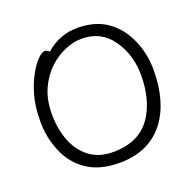

<svg xmlns="http://www.w3.org/2000/svg" viewBox="-128 -844 1001 993"><g transform="rotate(-20 372.5 -347.5)"><path d="M354 -46Q498 -46 565 -145Q625 -234 625 -371Q625 -483 565.5 -568Q506 -653 399 -653Q356 -653 307.5 -633Q259 -613 217 -573.5Q175 -534 148.5 -475Q122 -416 122 -337.5Q122 -259 147 -192.5Q172 -126 224 -86Q276 -46 354 -46ZM223 -646Q299 -713 397 -713Q495 -713 560 -667.5Q625 -622 660 -543Q695 -464 695 -375Q695 -200 616 -95Q529 18 366 18Q259 18 189.5 -28.5Q120 -75 86.5 -155Q53 -235 53 -319.5Q53 -404 69.5 -462.5Q86 -521 110 -565Q134 -609 158 -633.5Q182 -658 197.5 -658Q213 -658 223 -646Z"/></g></svg>

Font: LXGW WenKai Lite
Style: Regular
Weight: 400
Designer: LXGW / Fontworks Inc.
Foundry: LXGW / Fontworks Inc.
Version: Version 1.511; March 25, 2025